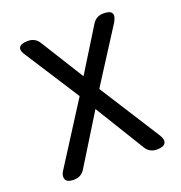

<svg xmlns="http://www.w3.org/2000/svg" viewBox="-127 -809 867 919"><g transform="rotate(-20 306.5 -350.0)"><path d="M95 0Q60 0 53 -18Q46 -36 60 -58L257 -367L80 -642Q60 -671 70 -685.5Q80 -700 114 -700Q152 -700 171 -668L307 -450L442 -668Q461 -700 499 -700Q566 -700 533 -642L357 -367L554 -58Q570 -33 561.5 -16.5Q553 0 518 0Q480 0 461 -32L307 -283L152 -32Q133 0 95 0Z"/></g></svg>

Font: Zen Maru Gothic Medium
Style: Regular
Weight: 500
Designer: Yoshimichi Ohira
Foundry: Positype
Version: Version 1.001